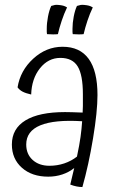

<svg xmlns="http://www.w3.org/2000/svg" viewBox="-20 -722 475 776"><path d="M374 -338Q374 -271 356 -162.5Q338 -54 313 34Q302 34 289.5 31.5Q277 29 264 24Q268 8 273.5 -16Q279 -40 280 -43Q259 -26 232 -17Q205 -8 175 -8Q109 -8 68.5 -44Q28 -80 28 -138Q28 -202 83 -235.5Q138 -269 243 -269Q257 -269 271.5 -268.5Q286 -268 314 -267Q315 -279 315 -293.5Q315 -308 315 -341Q315 -419 294 -453.5Q273 -488 224 -488Q175 -488 141.5 -446Q108 -404 106 -340Q84 -345 71.5 -351.5Q59 -358 51 -369Q62 -437 114.5 -485Q167 -533 233 -533Q303 -533 338.5 -484Q374 -435 374 -338ZM86 -138Q86 -99 112 -75.5Q138 -52 180 -52Q211 -52 239.5 -61.5Q268 -71 291 -89Q301 -136 305.5 -168.5Q310 -201 312 -232Q200 -239 143 -215.5Q86 -192 86 -138ZM217 -702Q228 -701 235.5 -699Q243 -697 251 -692Q239 -667 229.5 -638.5Q220 -610 214 -584Q207 -583 194.5 -583Q182 -583 170 -584Q169 -588 169 -592.5Q169 -597 169 -606Q169 -629 174 -655Q179 -681 187 -698Q196 -701 202 -702Q208 -703 217 -702ZM321 -702Q332 -701 339.5 -699Q347 -697 355 -692Q343 -667 333.5 -638.5Q324 -610 318 -584Q311 -583 298.5 -583Q286 -583 274 -584Q273 -588 273 -592.5Q273 -597 273 -606Q273 -629 278 -655Q283 -681 291 -698Q300 -701 306 -702Q312 -703 321 -702Z"/></svg>

Font: Atma Light
Style: Regular
Weight: 300
Designer: Gregori Vincens, Jeremie Hornus, Riccardo Olocco, Yoann Minet.
Foundry: black foundry
Version: Version 1.102;PS 1.100;hotconv 1.0.86;makeotf.lib2.5.63406